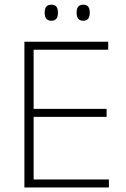

<svg xmlns="http://www.w3.org/2000/svg" viewBox="-20 -822 552 842"><path d="M87 0V-639H127.5V0ZM99.5 0V-35H457.5V0ZM109.5 -309.5V-344.5H447.5V-309.5ZM98.5 -604V-639H454.5V-604ZM205 -731Q190.5 -731 183.2 -739.8Q176 -748.5 176 -765V-768.5Q176 -784.5 183.2 -793Q190.5 -801.5 205 -801.5Q220 -801.5 227 -793Q234 -784.5 234 -768.5V-765Q234 -748.5 227 -739.8Q220 -731 205 -731ZM345 -731Q330.5 -731 323.2 -739.8Q316 -748.5 316 -765V-768.5Q316 -784.5 323.2 -793Q330.5 -801.5 345 -801.5Q359.5 -801.5 366.5 -793Q373.5 -784.5 373.5 -768.5V-765Q373.5 -748.5 366.5 -739.8Q359.5 -731 345 -731Z"/></svg>

Font: Anek Tamil Medium ExtraLight
Style: Regular
Weight: 250
Version: Version 1.003